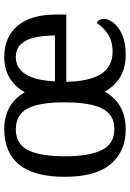

<svg xmlns="http://www.w3.org/2000/svg" viewBox="122 -708 596 879"><g transform="rotate(-90 419.5 -268.0)"><path d="M266 10Q166 10 108 -59Q50 -128 50 -269Q50 -409 105.5 -477.5Q161 -546 269 -546Q325 -546 367.5 -522.5Q410 -499 437 -452Q464 -499 504.5 -522.5Q545 -546 599 -546Q689 -546 741 -485.5Q793 -425 793 -306V-262H485Q486 -211 494.5 -171.5Q503 -132 519.5 -105Q536 -78 562 -64Q588 -50 623 -50Q671 -50 704.5 -72.5Q738 -95 754 -123Q762 -120 767.5 -111.5Q773 -103 773 -90Q773 -70 755.5 -46.5Q738 -23 701.5 -6.5Q665 10 608 10Q550 10 508 -14.5Q466 -39 440 -86Q413 -38 370 -14Q327 10 266 10ZM268 -42Q314 -42 340.5 -67.5Q367 -93 379 -143.5Q391 -194 391 -270Q391 -386 362.5 -439.5Q334 -493 267 -493Q200 -493 172 -437Q144 -381 144 -269Q144 -157 172.5 -99.5Q201 -42 268 -42ZM697 -314Q697 -368 687.5 -408.5Q678 -449 656 -471Q634 -493 598 -493Q547 -493 519 -447Q491 -401 487 -314Z"/></g></svg>

Font: Noto Serif SemiCondensed
Style: Regular
Weight: 400
Width: 4
Designer: Monotype Design Team
Foundry: Monotype Imaging Inc.
Version: Version 2.013